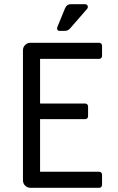

<svg xmlns="http://www.w3.org/2000/svg" viewBox="-20 -900 564 920"><path d="M90 -36V-659Q90 -674 100.5 -684.5Q111 -695 126 -695H455Q461 -695 465 -691Q469 -687 469 -681V-632Q469 -626 465 -622Q461 -618 455 -618H172V-404H388Q394 -404 398 -400Q402 -396 402 -390V-343Q402 -337 398 -333Q394 -329 388 -329H172V-77H455Q461 -77 465 -73Q469 -69 469 -63V-14Q469 -8 465 -4Q461 0 455 0H126Q111 0 100.5 -10.5Q90 -21 90 -36ZM255 -771 292 -861Q300 -880 320 -880H387Q393 -880 397 -876.5Q401 -873 401 -867Q401 -861 397 -857L316 -764Q306 -752 290 -752H266Q258 -752 255 -757.5Q252 -763 255 -771Z"/></svg>

Font: Miriam Libre
Style: Regular
Weight: 400
Designer: Michal Sahar
Foundry: Hagilda
Version: Version 1.001